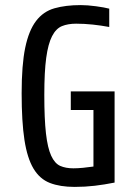

<svg xmlns="http://www.w3.org/2000/svg" viewBox="-20 -727 540 754"><path d="M430 -10Q390 -2 352 2.5Q314 7 273 7Q216 7 176 -8.5Q136 -24 111.5 -65Q87 -106 76 -177.5Q65 -249 65 -361Q65 -472 79 -539.5Q93 -607 121.5 -644.5Q150 -682 194 -694.5Q238 -707 297 -707Q323 -707 356.5 -702.5Q390 -698 409 -693V-621Q377 -627 344 -630.5Q311 -634 279 -634Q247 -634 223.5 -624.5Q200 -615 184.5 -585Q169 -555 161.5 -500Q154 -445 154 -354Q154 -260 160.5 -203Q167 -146 181 -115.5Q195 -85 216.5 -75.5Q238 -66 268 -66Q285 -66 306 -68Q327 -70 347 -73V-295H258V-368H430Z"/></svg>

Font: Share
Style: Regular
Weight: 400
Designer: Ralph du Carrois
Version: Version 1.002